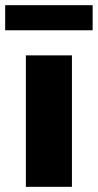

<svg xmlns="http://www.w3.org/2000/svg" viewBox="-45 -722 378 742"><path d="M55 0V-508H233V0ZM-25 -605V-702H313V-605Z"/></svg>

Font: Mulish Black
Style: Regular
Weight: 900
Designer: Vernon Adams
Foundry: Vernon Adams
Version: Version 3.603; ttfautohint (v1.8.3)